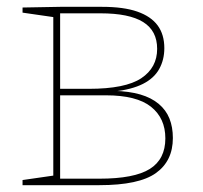

<svg xmlns="http://www.w3.org/2000/svg" viewBox="-20 -542 593 562"><path d="M156 -522H279Q342 -522 382 -508Q422 -494 441.5 -467.5Q461 -441 461 -401Q461 -367 446 -340Q431 -313 398.5 -296.5Q366 -280 313 -274V-276Q358 -275 390.5 -265.5Q423 -256 444.5 -238Q466 -220 476 -195Q486 -170 486 -138Q486 -71 436.5 -35.5Q387 0 271 0H46V-15L143 -29L136 -21V-499L143 -491L46 -505V-520ZM274 -503H150L156 -510V-276L150 -282H240Q347 -282 393.5 -313Q440 -344 440 -399Q440 -452 399 -477.5Q358 -503 274 -503ZM271 -19Q373 -19 418.5 -47.5Q464 -76 464 -137Q464 -196 422 -229.5Q380 -263 290 -263H150L156 -270V-12L150 -19Z"/></svg>

Font: Bitter Thin
Style: Regular
Weight: 100
Designer: Sol Matas, and Bitter project Authors
Foundry: Sol Matas
Version: Version 2.002